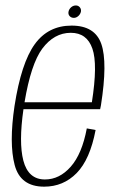

<svg xmlns="http://www.w3.org/2000/svg" viewBox="-20 -696 441 720"><path d="M145.5 4Q56.5 4 35 -77.2Q13.5 -158.5 34.5 -299Q59.5 -459.5 110 -529.8Q160.5 -600 248.5 -600Q336 -600 360 -531Q384 -462 358.5 -301Q357 -292 355.5 -286.5H68Q50 -161.5 67.5 -94Q86 -23 148.5 -23Q203 -23 245.2 -70.8Q287.5 -118.5 305.5 -214.5L338.5 -208.5Q317.5 -98 267.5 -47Q217.5 4 145.5 4ZM72 -312.5H324.5Q347 -455 326.5 -513.5Q306 -573 245.5 -573Q183 -573 138.5 -513.5Q96 -456 72 -312.5ZM257 -629Q247 -629 241 -635.8Q235 -642.5 237 -652.5Q239 -662 246.8 -668.8Q254.5 -675.5 264.5 -675.5Q273.5 -675.5 279.2 -668.8Q285 -662 283.5 -652.5Q281.5 -643 273.8 -636Q266 -629 257 -629Z"/></svg>

Font: Anybody ExtraLight
Style: Italic
Weight: 200
Italic angle: -10°
Designer: Tyler Finck
Foundry: Etcetera Type Company
Version: Version 1.010; ttfautohint (v1.8.3) -l 8 -r 50 -G 200 -x 14 